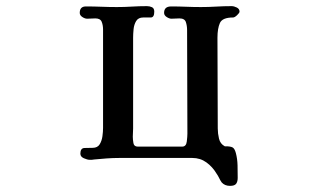

<svg xmlns="http://www.w3.org/2000/svg" viewBox="-20 -524 1040 626"><path d="M761 -486Q761 -495 752 -499.5Q743 -504 735 -504Q710 -504 685 -502.5Q660 -501 635 -501Q611 -501 587 -502Q563 -503 538 -503Q515 -503 515 -482Q515 -474 523.5 -468.5Q532 -463 539 -463Q546 -463 552 -463.5Q558 -464 565 -464Q582 -464 586 -452Q590 -440 590 -426Q590 -341 590.5 -257Q591 -173 591 -88Q591 -79 589 -62.5Q587 -46 574 -46H429Q417 -46 415 -57.5Q413 -69 413 -78Q413 -85 413.5 -91.5Q414 -98 414 -105V-401Q414 -413 415.5 -428.5Q417 -444 424 -455.5Q431 -467 447 -467Q460 -467 471.5 -467Q483 -467 483 -486Q483 -497 475.5 -500.5Q468 -504 459 -504Q434 -504 410 -502.5Q386 -501 361 -501Q336 -501 311 -502Q286 -503 260 -503Q240 -503 240 -482Q240 -474 248.5 -468.5Q257 -463 264 -463Q271 -463 277.5 -463.5Q284 -464 291 -464Q307 -464 311.5 -453Q316 -442 316 -428Q316 -348 316 -267.5Q316 -187 316 -107Q316 -95 314 -80Q312 -65 305 -53.5Q298 -42 282 -42Q269 -42 255.5 -41.5Q242 -41 242 -23Q242 -13 253.5 -8Q265 -3 272 -3Q276 -3 279.5 -3Q283 -3 287 -4Q307 -6 328 -7.5Q349 -9 369 -9H607Q633 -9 653 5.5Q673 20 686 42Q691 49 694.5 56.5Q698 64 703 71Q713 82 730 82Q745 82 750 75Q755 68 755 56Q755 36 754.5 15Q754 -6 749 -25Q745 -40 738 -43.5Q731 -47 716 -47H713Q698 -55 694 -72Q690 -89 690 -105Q690 -179 689.5 -253.5Q689 -328 689 -401Q689 -431 697 -449Q705 -467 740 -467Q745 -467 753 -474.5Q761 -482 761 -486Z"/></svg>

Font: UoqMunThenKhung
Style: Regular
Weight: 400
Designer: Font-Kai, 金井和夫, 宇文滿月
Foundry: Kazuo Kanai, Moonlit Owen
Version: Version 1.197